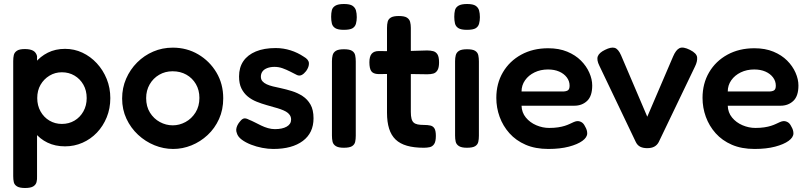

<svg xmlns="http://www.w3.org/2000/svg" viewBox="-20 -728 4038 959"><path d="M305 3Q256 3 217.5 -15.5Q179 -34 152.5 -67.5Q126 -101 112.5 -145Q99 -189 99 -240Q100 -291 114 -335.5Q128 -380 154.5 -413Q181 -446 219 -465Q257 -484 305 -484Q351 -484 391.5 -465Q432 -446 463.5 -412Q495 -378 513 -333.5Q531 -289 531 -238Q531 -186 513 -142Q495 -98 464 -65.5Q433 -33 392 -15Q351 3 305 3ZM105 211Q78 211 65 203Q52 195 49 182Q46 169 46 152V-423Q46 -440 49 -453Q52 -466 64.5 -474.5Q77 -483 104 -483Q130 -483 145 -475Q160 -467 165 -448V151Q166 168 162.5 181.5Q159 195 146 203Q133 211 105 211ZM289 -109Q324 -109 352 -125.5Q380 -142 396.5 -171.5Q413 -201 413 -238Q413 -276 396.5 -305Q380 -334 352 -350.5Q324 -367 289 -367Q255 -367 227 -350Q199 -333 182.5 -304.5Q166 -276 166 -238Q166 -201 182.5 -171.5Q199 -142 227 -125.5Q255 -109 289 -109Z M845 16Q797 16 751.5 -2.5Q706 -21 669.5 -55Q633 -89 611.5 -135Q590 -181 590 -236Q590 -289 610 -335Q630 -381 665 -416Q700 -451 745.5 -470.5Q791 -490 843 -490Q913 -490 970 -456.5Q1027 -423 1061 -366Q1095 -309 1095 -237Q1095 -180 1074 -133.5Q1053 -87 1017 -53.5Q981 -20 936.5 -2Q892 16 845 16ZM843 -102Q876 -102 906.5 -118.5Q937 -135 956.5 -166Q976 -197 976 -239Q976 -278 958.5 -308Q941 -338 911 -355Q881 -372 842 -372Q805 -372 775 -354.5Q745 -337 727.5 -306.5Q710 -276 710 -238Q710 -196 729 -165.5Q748 -135 778.5 -118.5Q809 -102 843 -102Z M1345 16Q1319 16 1290 10.5Q1261 5 1234 -5.5Q1207 -16 1187.5 -30.5Q1168 -45 1163 -63Q1159 -73 1160 -82.5Q1161 -92 1166 -102.5Q1171 -113 1181 -124Q1190 -135 1199.5 -136.5Q1209 -138 1224 -130Q1237 -125 1252.5 -117Q1268 -109 1284.5 -101Q1301 -93 1318.5 -88Q1336 -83 1353 -83Q1390 -83 1412 -95.5Q1434 -108 1434 -131Q1434 -144 1427 -154Q1420 -164 1408.5 -170.5Q1397 -177 1381.5 -182.5Q1366 -188 1348.5 -192.5Q1331 -197 1312 -203Q1287 -210 1262 -220Q1237 -230 1217.5 -246Q1198 -262 1186 -286Q1174 -310 1174 -346Q1174 -391 1195.5 -422.5Q1217 -454 1258 -471Q1299 -488 1357 -488Q1377 -488 1395.5 -485Q1414 -482 1431.5 -476.5Q1449 -471 1465.5 -463Q1482 -455 1497 -445Q1522 -431 1523 -412.5Q1524 -394 1509 -373Q1498 -359 1487 -353.5Q1476 -348 1464 -353Q1448 -361 1429.5 -370.5Q1411 -380 1391.5 -387Q1372 -394 1351 -394Q1331 -394 1315 -388Q1299 -382 1291 -371Q1283 -360 1283 -345Q1283 -331 1291 -322Q1299 -313 1312 -307Q1325 -301 1343 -296.5Q1361 -292 1381 -288Q1409 -282 1438 -273Q1467 -264 1491.5 -248Q1516 -232 1531 -205.5Q1546 -179 1546 -137Q1546 -64 1492.5 -24Q1439 16 1345 16Z M1697 10Q1670 10 1657 1.5Q1644 -7 1641 -20.5Q1638 -34 1638 -51V-423Q1638 -439 1641.5 -452.5Q1645 -466 1657.5 -474Q1670 -482 1698 -482Q1726 -482 1738.5 -474Q1751 -466 1754 -452Q1757 -438 1757 -421V-50Q1757 -33 1754 -19.5Q1751 -6 1738.5 2Q1726 10 1697 10ZM1697 -579Q1668 -579 1654.5 -587.5Q1641 -596 1637.5 -611Q1634 -626 1634 -644Q1634 -663 1637.5 -677Q1641 -691 1655 -699.5Q1669 -708 1698 -708Q1728 -708 1741 -699Q1754 -690 1758 -675.5Q1762 -661 1762 -642Q1762 -625 1758 -610Q1754 -595 1741 -587Q1728 -579 1697 -579Z M2097 10Q2048 10 2013 0Q1978 -10 1956 -31Q1934 -52 1923.5 -85.5Q1913 -119 1913 -165V-589Q1913 -607 1916.5 -620Q1920 -633 1932.5 -640.5Q1945 -648 1972 -648Q2000 -648 2012.5 -640Q2025 -632 2028.5 -618.5Q2032 -605 2032 -589V-169Q2032 -148 2035.5 -135Q2039 -122 2046.5 -115.5Q2054 -109 2066.5 -106.5Q2079 -104 2097 -104Q2116 -104 2129.5 -101Q2143 -98 2150 -86.5Q2157 -75 2157 -49Q2157 -21 2148.5 -8.5Q2140 4 2126.5 7Q2113 10 2097 10ZM1872 -473 1975 -472 2113 -476Q2130 -476 2143.5 -472.5Q2157 -469 2165 -456.5Q2173 -444 2173 -416Q2173 -390 2165 -377Q2157 -364 2144 -360.5Q2131 -357 2114 -357L1980 -359L1869 -358Q1844 -359 1834.5 -372.5Q1825 -386 1825 -417Q1825 -446 1836.5 -459.5Q1848 -473 1872 -473Z M2312 10Q2285 10 2272 1.5Q2259 -7 2256 -20.5Q2253 -34 2253 -51V-423Q2253 -439 2256.5 -452.5Q2260 -466 2272.5 -474Q2285 -482 2313 -482Q2341 -482 2353.5 -474Q2366 -466 2369 -452Q2372 -438 2372 -421V-50Q2372 -33 2369 -19.5Q2366 -6 2353.5 2Q2341 10 2312 10ZM2312 -579Q2283 -579 2269.5 -587.5Q2256 -596 2252.5 -611Q2249 -626 2249 -644Q2249 -663 2252.5 -677Q2256 -691 2270 -699.5Q2284 -708 2313 -708Q2343 -708 2356 -699Q2369 -690 2373 -675.5Q2377 -661 2377 -642Q2377 -625 2373 -610Q2369 -595 2356 -587Q2343 -579 2312 -579Z M2719 16Q2654 16 2605.5 -5Q2557 -26 2524.5 -62.5Q2492 -99 2475.5 -144.5Q2459 -190 2459 -239Q2459 -311 2492 -367Q2525 -423 2583.5 -455Q2642 -487 2718 -487Q2772 -487 2813 -470Q2854 -453 2881.5 -425.5Q2909 -398 2923.5 -365Q2938 -332 2938 -301Q2938 -248 2912.5 -224Q2887 -200 2849 -200H2585Q2586 -166 2606.5 -141Q2627 -116 2658.5 -102.5Q2690 -89 2723 -89Q2748 -89 2767.5 -92Q2787 -95 2801 -99.5Q2815 -104 2825.5 -109Q2836 -114 2845 -118Q2854 -122 2862 -123Q2873 -124 2884 -118Q2895 -112 2902 -97Q2908 -87 2910.5 -78.5Q2913 -70 2913 -62Q2913 -42 2889 -24.5Q2865 -7 2821.5 4.5Q2778 16 2719 16ZM2585 -271H2790Q2807 -271 2816 -276.5Q2825 -282 2825 -300Q2825 -323 2811 -341.5Q2797 -360 2773 -370.5Q2749 -381 2717 -381Q2680 -381 2650 -366.5Q2620 -352 2602.5 -327Q2585 -302 2585 -271Z M3213 12Q3192 12 3178 5Q3164 -2 3156 -18L2974 -399Q2959 -429 2966 -447Q2973 -465 3002 -479Q3032 -494 3050 -489Q3068 -484 3082 -452L3213 -145L3342 -446Q3356 -479 3374 -487.5Q3392 -496 3426 -479Q3460 -462 3462 -441.5Q3464 -421 3451 -395L3270 -18Q3262 -3 3248 4.5Q3234 12 3213 12Z M3749 16Q3684 16 3635.5 -5Q3587 -26 3554.5 -62.5Q3522 -99 3505.5 -144.5Q3489 -190 3489 -239Q3489 -311 3522 -367Q3555 -423 3613.5 -455Q3672 -487 3748 -487Q3802 -487 3843 -470Q3884 -453 3911.5 -425.5Q3939 -398 3953.5 -365Q3968 -332 3968 -301Q3968 -248 3942.5 -224Q3917 -200 3879 -200H3615Q3616 -166 3636.5 -141Q3657 -116 3688.5 -102.5Q3720 -89 3753 -89Q3778 -89 3797.5 -92Q3817 -95 3831 -99.5Q3845 -104 3855.5 -109Q3866 -114 3875 -118Q3884 -122 3892 -123Q3903 -124 3914 -118Q3925 -112 3932 -97Q3938 -87 3940.5 -78.5Q3943 -70 3943 -62Q3943 -42 3919 -24.5Q3895 -7 3851.5 4.5Q3808 16 3749 16ZM3615 -271H3820Q3837 -271 3846 -276.5Q3855 -282 3855 -300Q3855 -323 3841 -341.5Q3827 -360 3803 -370.5Q3779 -381 3747 -381Q3710 -381 3680 -366.5Q3650 -352 3632.5 -327Q3615 -302 3615 -271Z"/></svg>

Font: Fredoka Medium
Style: Regular
Weight: 500
Designer: Ben Nathan
Foundry: Milena B. Brandão, Ben Nathan
Version: Version 2.001